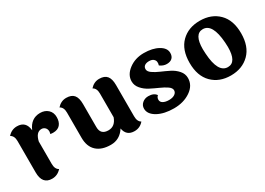

<svg xmlns="http://www.w3.org/2000/svg" viewBox="-12 -1091 2289 1659"><g transform="rotate(-30 1132.5 -261.5)"><path d="M78 -108V-421Q78 -473 44 -491Q82 -534 136 -534Q225 -534 234 -438Q274 -534 367 -534Q414 -534 444.5 -506Q475 -478 475 -431Q475 -384 451.5 -356.5Q428 -329 380 -329Q374 -329 354 -331Q358 -349 358 -354Q358 -379 343.5 -393.5Q329 -408 308 -408Q254 -408 235 -326V-103Q235 -49 268 -32Q230 11 176 11Q78 11 78 -108Z M1057 -415V-103Q1057 -49 1089 -32Q1053 11 998 11Q917 11 903 -70Q852 11 761.5 11Q671 11 621 -35Q571 -81 571 -169V-421Q571 -473 537 -491Q575 -534 627.5 -534Q680 -534 704 -505Q728 -476 728 -415V-185Q728 -108 806 -108Q873 -108 900 -184V-421Q900 -473 866 -491Q904 -534 956.5 -534Q1009 -534 1033 -505Q1057 -476 1057 -415Z M1602 -421Q1602 -388 1583 -370Q1564 -352 1529 -352Q1494 -352 1462 -376Q1475 -417 1450 -438Q1434 -451 1406.5 -451Q1379 -451 1362.5 -439.5Q1346 -428 1346 -405Q1346 -382 1375 -361.5Q1404 -341 1445 -323.5Q1486 -306 1527 -285.5Q1568 -265 1597 -232Q1626 -199 1626 -157Q1626 -83 1557 -36Q1488 11 1391.5 11Q1295 11 1230 -24Q1164 -61 1164 -116Q1164 -149 1189 -170.5Q1214 -192 1249 -192Q1304 -192 1327 -158Q1310 -144 1310 -121Q1310 -98 1332 -85.5Q1354 -73 1390 -73Q1426 -73 1447.5 -87.5Q1469 -102 1469 -125Q1469 -148 1440 -168Q1411 -188 1370 -206Q1329 -224 1288 -245Q1247 -266 1218 -299.5Q1189 -333 1189 -374Q1189 -439 1252 -486.5Q1315 -534 1401.5 -534Q1488 -534 1545 -502Q1602 -470 1602 -421Z M1947 -458Q1861 -458 1861 -308Q1861 -286 1863 -262Q1875 -65 1973 -65Q2059 -65 2059 -216Q2059 -237 2057 -262Q2043 -458 1947 -458ZM1774 -463.5Q1845 -534 1960 -534Q2075 -534 2146 -463.5Q2217 -393 2217 -262Q2217 -131 2145.5 -60Q2074 11 1959.5 11Q1845 11 1774 -60Q1703 -131 1703 -262Q1703 -393 1774 -463.5Z"/></g></svg>

Font: Laila
Style: Bold
Weight: 700
Designer: Hitesh Malaviya
Foundry: Indian Type Foundry
Version: Version 1.302;PS 1.0;hotconv 1.0.78;makeotf.lib2.5.61930; tt